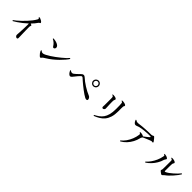

<svg xmlns="http://www.w3.org/2000/svg" viewBox="570 -2789 4861 4861"><g transform="rotate(45 3000.0 -359.0)"><path d="M537 24Q517 20 501 0.5Q485 -19 487 -42Q488 -53 490.5 -94.5Q493 -136 496 -193.5Q499 -251 501 -312Q503 -373 503 -424Q503 -444 500 -454Q442 -400 381 -352.5Q320 -305 264.5 -268Q209 -231 168 -208Q160 -210 156 -216.5Q152 -223 154 -230Q186 -252 230.5 -289Q275 -326 324.5 -373.5Q374 -421 423 -473.5Q472 -526 513.5 -580Q555 -634 582 -683Q594 -702 590 -717Q589 -725 583 -729.5Q577 -734 570 -738Q564 -751 576 -756Q596 -756 621 -746.5Q646 -737 668 -722.5Q690 -708 699 -692Q705 -682 702.5 -673.5Q700 -665 689 -661Q679 -657 672 -651.5Q665 -646 659 -637Q634 -599 602.5 -561.5Q571 -524 535 -488Q546 -484 556 -479.5Q566 -475 574 -470Q581 -465 581 -456Q581 -447 576 -438Q568 -425 568 -398Q568 -344 569 -280.5Q570 -217 572 -158.5Q574 -100 575 -59Q576 -18 576 -9Q576 10 565 18.5Q554 27 537 24Z M1279 -68Q1256 -89 1237.5 -113Q1219 -137 1209 -158Q1205 -167 1202.5 -176Q1200 -185 1198 -191Q1203 -205 1217 -200Q1227 -187 1241.5 -178.5Q1256 -170 1278 -170Q1302 -170 1323 -179Q1344 -188 1364 -197Q1408 -218 1464 -254.5Q1520 -291 1579.5 -334.5Q1639 -378 1693.5 -423Q1748 -468 1790.5 -507Q1833 -546 1854 -573Q1862 -575 1868 -570.5Q1874 -566 1875 -558Q1854 -522 1808 -468Q1762 -414 1701 -353.5Q1640 -293 1570 -236.5Q1500 -180 1431 -138Q1397 -118 1372.5 -100.5Q1348 -83 1340 -68Q1320 -30 1279 -68ZM1400 -464Q1387 -456 1372.5 -458Q1358 -460 1345 -481Q1323 -519 1286 -554Q1249 -589 1205 -608Q1197 -621 1210 -628Q1246 -628 1288.5 -618.5Q1331 -609 1367 -590.5Q1403 -572 1417 -544Q1430 -519 1423.5 -497Q1417 -475 1400 -464Z M2894 -121Q2871 -118 2841 -134Q2809 -150 2765.5 -179.5Q2722 -209 2673.5 -245.5Q2625 -282 2578.5 -320Q2532 -358 2494 -391Q2456 -424 2433 -446Q2403 -473 2374 -445Q2350 -423 2322.5 -390Q2295 -357 2270 -325Q2245 -293 2227 -273Q2203 -247 2182 -247Q2161 -247 2139 -267Q2120 -283 2102.5 -310Q2085 -337 2078 -356Q2080 -362 2084.5 -365.5Q2089 -369 2095 -367Q2109 -354 2125.5 -347.5Q2142 -341 2165 -342Q2180 -342 2203 -358Q2226 -374 2252 -398Q2278 -422 2303 -447Q2328 -472 2348 -490Q2376 -518 2406 -518Q2435 -518 2463 -491Q2499 -457 2549 -419.5Q2599 -382 2655 -347Q2711 -312 2766.5 -283Q2822 -254 2868 -236Q2891 -227 2908 -202.5Q2925 -178 2925 -153Q2925 -124 2894 -121ZM2775 -484Q2734 -484 2705 -513Q2676 -542 2676 -582Q2676 -623 2705 -652Q2734 -681 2775 -681Q2816 -681 2844.5 -652Q2873 -623 2873 -582Q2873 -542 2844.5 -513Q2816 -484 2775 -484ZM2775 -515Q2802 -515 2821 -535Q2840 -555 2840 -582Q2840 -610 2821 -630Q2802 -650 2775 -650Q2747 -650 2728 -630Q2709 -610 2709 -582Q2709 -555 2728 -535Q2747 -515 2775 -515Z M3317 38Q3299 31 3306 14Q3367 -17 3419.5 -54.5Q3472 -92 3511 -147Q3550 -202 3571.5 -284Q3593 -366 3593 -486Q3593 -559 3592 -608.5Q3591 -658 3587 -686Q3583 -707 3575 -716Q3567 -725 3548 -726Q3539 -738 3550 -747Q3566 -749 3589 -747.5Q3612 -746 3635.5 -740.5Q3659 -735 3675 -725Q3687 -718 3692 -705.5Q3697 -693 3688 -682Q3678 -670 3676 -653.5Q3674 -637 3674 -597V-481Q3674 -359 3647 -273.5Q3620 -188 3571.5 -129Q3523 -70 3458 -30.5Q3393 9 3317 38ZM3350 -255Q3333 -255 3323.5 -266Q3314 -277 3315 -293Q3316 -307 3317.5 -352.5Q3319 -398 3318 -457Q3318 -485 3318 -515.5Q3318 -546 3318 -572Q3318 -598 3317 -611Q3317 -628 3314 -639Q3311 -650 3301 -657Q3291 -667 3271 -670Q3265 -681 3275 -688Q3298 -692 3334 -687.5Q3370 -683 3392 -670Q3405 -663 3410 -650Q3415 -637 3406 -625Q3399 -615 3396.5 -602.5Q3394 -590 3393 -572Q3392 -551 3392.5 -513.5Q3393 -476 3395 -434Q3397 -392 3398 -359Q3399 -339 3399.5 -325Q3400 -311 3400 -306Q3400 -289 3384 -272Q3368 -255 3350 -255Z M4246 21Q4239 19 4234.5 13Q4230 7 4232 0Q4295 -50 4343.5 -119Q4392 -188 4424.5 -270Q4457 -352 4469 -439Q4475 -473 4439 -485Q4430 -499 4443 -506Q4461 -508 4483.5 -504.5Q4506 -501 4527 -495Q4548 -489 4559 -480Q4562 -477 4564 -476Q4585 -491 4612.5 -512Q4640 -533 4665 -553.5Q4690 -574 4702 -587Q4713 -598 4711 -604.5Q4709 -611 4695 -612Q4661 -614 4612 -611.5Q4563 -609 4509 -604Q4455 -599 4406.5 -591.5Q4358 -584 4326 -575Q4297 -567 4273.5 -556Q4250 -545 4225 -545Q4205 -545 4186 -562.5Q4167 -580 4154 -603Q4141 -626 4137 -642Q4139 -649 4145 -651Q4151 -653 4156 -651Q4176 -635 4202 -628.5Q4228 -622 4274 -629Q4312 -635 4364.5 -640Q4417 -645 4474.5 -648.5Q4532 -652 4587 -654Q4642 -656 4685 -656Q4702 -656 4714.5 -661Q4727 -666 4737 -672Q4748 -680 4755.5 -679Q4763 -678 4770 -672Q4781 -663 4797.5 -643Q4814 -623 4830 -602Q4846 -581 4854 -569Q4863 -556 4853 -546Q4850 -543 4844 -541Q4838 -539 4832 -542Q4819 -547 4809 -545.5Q4799 -544 4789 -541Q4772 -535 4744 -524Q4716 -513 4685 -500Q4654 -487 4625.5 -474.5Q4597 -462 4577 -453Q4575 -443 4567 -436Q4558 -428 4554 -418.5Q4550 -409 4547 -394Q4528 -310 4486.5 -231.5Q4445 -153 4384.5 -88Q4324 -23 4246 21Z M5562 -129Q5546 -139 5528 -153.5Q5510 -168 5499 -177Q5484 -192 5494 -209Q5499 -216 5500.5 -225Q5502 -234 5503 -244Q5504 -255 5504.5 -288Q5505 -321 5505 -363.5Q5505 -406 5505.5 -447.5Q5506 -489 5506 -516Q5506 -537 5505 -551Q5504 -565 5496 -575Q5492 -580 5482.5 -585.5Q5473 -591 5460 -592Q5451 -605 5463 -612Q5479 -615 5502 -613Q5525 -611 5548 -605.5Q5571 -600 5586 -590Q5598 -582 5603 -570Q5608 -558 5599 -547Q5589 -536 5585.5 -525Q5582 -514 5580 -495Q5578 -477 5577.5 -429Q5577 -381 5577 -315Q5577 -301 5577 -286.5Q5577 -272 5577 -257Q5577 -227 5609 -243Q5644 -258 5686.5 -289Q5729 -320 5773 -358.5Q5817 -397 5855.5 -436Q5894 -475 5919 -508Q5927 -510 5933 -505.5Q5939 -501 5940 -493Q5922 -461 5888.5 -416.5Q5855 -372 5813 -325Q5771 -278 5728 -236.5Q5685 -195 5647 -169Q5623 -152 5611 -136Q5593 -110 5562 -129ZM5076 -50Q5058 -53 5060 -71Q5112 -114 5158.5 -179.5Q5205 -245 5239.5 -323Q5274 -401 5289 -481Q5294 -507 5289.5 -516.5Q5285 -526 5265 -533Q5257 -546 5269 -553Q5292 -553 5324.5 -544.5Q5357 -536 5379 -520Q5390 -513 5393.5 -501Q5397 -489 5389 -478Q5382 -467 5374.5 -459.5Q5367 -452 5361 -432Q5339 -354 5296.5 -282Q5254 -210 5197.5 -151Q5141 -92 5076 -50Z"/></g></svg>

Font: Zen Old Mincho Medium
Style: Regular
Weight: 500
Designer: Yoshimichi Ohira
Foundry: Positype
Version: Version 1.500